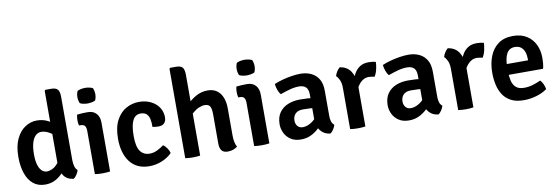

<svg xmlns="http://www.w3.org/2000/svg" viewBox="-55 -1132 4472 1541"><g transform="rotate(-10 2181.0 -361.5)"><path d="M461 -142Q461 -115.5 467.5 -92Q474 -68.5 489 -56.5Q485 -39.5 472.5 -20.5Q460 -1.5 446.5 7.5Q391 1.5 365.2 -38.2Q339.5 -78 339.5 -131.5V-729L346 -735.5H393.5Q431.5 -735.5 446.2 -717.8Q461 -700 461 -658.5ZM39 -242Q39 -330 66.8 -388.2Q94.5 -446.5 139.2 -475.8Q184 -505 234.5 -505Q284 -505 324 -484.5Q364 -464 398.5 -440.5L381.5 -347.5Q352.5 -370.5 319.2 -389.8Q286 -409 254 -409Q227.5 -409 207.8 -390Q188 -371 177 -333.8Q166 -296.5 166 -241.5Q166 -187 176.8 -153.2Q187.5 -119.5 205.5 -103.8Q223.5 -88 245 -88Q266 -88 291 -99.8Q316 -111.5 338.2 -139.8Q360.5 -168 374 -216L400.5 -135Q393 -98.5 367 -64.2Q341 -30 301.8 -8.2Q262.5 13.5 214.5 13.5Q156 13.5 117 -18.8Q78 -51 58.5 -108.8Q39 -166.5 39 -242Z M744 0Q717 4.5 682 4.5Q647.5 4.5 620 0V-352.5Q620 -378.5 610.2 -392.5Q600.5 -406.5 574.5 -406.5H562.5Q557 -427.5 557 -449.5Q557 -460.5 558.2 -472Q559.5 -483.5 562.5 -495Q582.5 -497.5 602.2 -498.5Q622 -499.5 635 -499.5H652Q694.5 -499.5 719.2 -472.2Q744 -445 744 -398.5ZM589 -632Q589 -659.5 599.5 -682Q610 -688 627.5 -691.8Q645 -695.5 662 -695.5Q678 -695.5 696.5 -691.8Q715 -688 724.5 -682Q729.5 -671.5 732.2 -657.8Q735 -644 735 -632Q735 -605 724.5 -582Q715.5 -576 696.8 -572.2Q678 -568.5 662 -568.5Q645 -568.5 627 -572.2Q609 -576 599.5 -582Q589 -605 589 -632Z M1141 -293Q1142 -328 1136.2 -355.8Q1130.5 -383.5 1113.8 -399.5Q1097 -415.5 1064.5 -415.5Q1022 -415.5 1000.8 -373.8Q979.5 -332 979.5 -245.5Q979.5 -160 1006.2 -122.8Q1033 -85.5 1082.5 -85.5Q1114.5 -85.5 1144.2 -100Q1174 -114.5 1199 -133Q1215 -123.5 1229.8 -102Q1244.5 -80.5 1248.5 -61Q1215.5 -27.5 1166.2 -7Q1117 13.5 1063 13.5Q1009 13.5 969.2 -6Q929.5 -25.5 903.5 -60.8Q877.5 -96 864.8 -143.2Q852 -190.5 852 -245.5Q852 -340 883.5 -398Q915 -456 964.2 -482.8Q1013.5 -509.5 1067 -509.5Q1111.5 -509.5 1146.2 -496.5Q1181 -483.5 1205 -461.5Q1229 -439.5 1241.2 -411.2Q1253.5 -383 1253.5 -352.5Q1253.5 -321.5 1237.5 -304.8Q1221.5 -288 1191.5 -288Q1176.5 -288 1164.8 -289.2Q1153 -290.5 1141 -293Z M1478 0Q1452 4.5 1417 4.5Q1385.5 4.5 1356.5 0V-729L1363.5 -735.5H1411Q1449.5 -735.5 1463.8 -717.8Q1478 -700 1478 -658.5ZM1762 -113.5Q1762 -86 1766.5 -61.8Q1771 -37.5 1782 -19.5Q1768.5 -8 1748 -0.5Q1727.5 7 1704.5 7Q1667.5 7 1652.8 -13Q1638 -33 1638 -70.5V-308.5Q1638 -352.5 1626.8 -372.5Q1615.5 -392.5 1583.5 -392.5Q1562 -392.5 1536.2 -381.8Q1510.5 -371 1487 -350.2Q1463.5 -329.5 1448 -299.5V-413.5Q1481.5 -450.5 1527.2 -477.5Q1573 -504.5 1626.5 -504.5Q1673 -504.5 1703 -482.2Q1733 -460 1747.5 -421.8Q1762 -383.5 1762 -334.5Z M2042 0Q2015 4.5 1980 4.5Q1945.5 4.5 1918 0V-352.5Q1918 -378.5 1908.2 -392.5Q1898.5 -406.5 1872.5 -406.5H1860.5Q1855 -427.5 1855 -449.5Q1855 -460.5 1856.2 -472Q1857.5 -483.5 1860.5 -495Q1880.5 -497.5 1900.2 -498.5Q1920 -499.5 1933 -499.5H1950Q1992.5 -499.5 2017.2 -472.2Q2042 -445 2042 -398.5ZM1887 -632Q1887 -659.5 1897.5 -682Q1908 -688 1925.5 -691.8Q1943 -695.5 1960 -695.5Q1976 -695.5 1994.5 -691.8Q2013 -688 2022.5 -682Q2027.5 -671.5 2030.2 -657.8Q2033 -644 2033 -632Q2033 -605 2022.5 -582Q2013.5 -576 1994.8 -572.2Q1976 -568.5 1960 -568.5Q1943 -568.5 1925 -572.2Q1907 -576 1897.5 -582Q1887 -605 1887 -632Z M2149.5 -135.5Q2149.5 -193.5 2176 -231Q2202.5 -268.5 2246.5 -286.2Q2290.5 -304 2343.5 -304Q2369.5 -304 2404.5 -302.2Q2439.5 -300.5 2468.5 -294V-213Q2443.5 -218.5 2411.5 -220Q2379.5 -221.5 2354 -221.5Q2313.5 -221.5 2292.8 -200.5Q2272 -179.5 2272 -144Q2272 -117.5 2287.2 -99.2Q2302.5 -81 2330.5 -81Q2364.5 -81 2401.5 -105Q2438.5 -129 2463.5 -174L2482 -86.5Q2463 -64.5 2437.2 -41.5Q2411.5 -18.5 2377.2 -2.5Q2343 13.5 2299 13.5Q2248.5 13.5 2215.2 -8.8Q2182 -31 2165.8 -65.2Q2149.5 -99.5 2149.5 -135.5ZM2581.5 -56.5Q2577 -39.5 2564.8 -20.5Q2552.5 -1.5 2539 7.5Q2502.5 3.5 2479.5 -14.5Q2456.5 -32.5 2444.8 -57.8Q2433 -83 2430 -109.5V-330Q2430 -371.5 2410.8 -390Q2391.5 -408.5 2354.5 -408.5Q2319 -408.5 2279.8 -397.8Q2240.5 -387 2201.5 -373Q2187.5 -388 2178.8 -413.2Q2170 -438.5 2168 -461.5Q2198.5 -474.5 2236 -484.8Q2273.5 -495 2312.2 -501Q2351 -507 2384 -507Q2431 -507 2469.5 -489.5Q2508 -472 2530.8 -435Q2553.5 -398 2553.5 -338V-134Q2553.5 -108 2559.2 -89Q2565 -70 2581.5 -56.5Z M2997 -496Q2997 -472.5 2989.8 -438.8Q2982.5 -405 2966.5 -379.5Q2955.5 -383 2944.2 -384Q2933 -385 2921.5 -386.5Q2896.5 -386.5 2877.5 -376.2Q2858.5 -366 2844.2 -349.2Q2830 -332.5 2819.2 -310.8Q2808.5 -289 2800 -266L2784 -286.5Q2786 -324 2794.2 -362.2Q2802.5 -400.5 2820 -432.5Q2837.5 -464.5 2866.5 -483.8Q2895.5 -503 2939 -503Q2956 -503 2969.5 -501.2Q2983 -499.5 2997 -496ZM2663 -438.5Q2667 -455 2679.2 -474.5Q2691.5 -494 2704.5 -503.5Q2762 -494.5 2790.8 -452.8Q2819.5 -411 2824.5 -345V0Q2797.5 4.5 2762.5 4.5Q2728 4.5 2700.5 0V-335Q2700.5 -377 2688.2 -402.2Q2676 -427.5 2663 -438.5Z M3030 -135.5Q3030 -193.5 3056.5 -231Q3083 -268.5 3127 -286.2Q3171 -304 3224 -304Q3250 -304 3285 -302.2Q3320 -300.5 3349 -294V-213Q3324 -218.5 3292 -220Q3260 -221.5 3234.5 -221.5Q3194 -221.5 3173.2 -200.5Q3152.5 -179.5 3152.5 -144Q3152.5 -117.5 3167.8 -99.2Q3183 -81 3211 -81Q3245 -81 3282 -105Q3319 -129 3344 -174L3362.5 -86.5Q3343.5 -64.5 3317.8 -41.5Q3292 -18.5 3257.8 -2.5Q3223.5 13.5 3179.5 13.5Q3129 13.5 3095.8 -8.8Q3062.5 -31 3046.2 -65.2Q3030 -99.5 3030 -135.5ZM3462 -56.5Q3457.5 -39.5 3445.2 -20.5Q3433 -1.5 3419.5 7.5Q3383 3.5 3360 -14.5Q3337 -32.5 3325.2 -57.8Q3313.5 -83 3310.5 -109.5V-330Q3310.5 -371.5 3291.2 -390Q3272 -408.5 3235 -408.5Q3199.5 -408.5 3160.2 -397.8Q3121 -387 3082 -373Q3068 -388 3059.2 -413.2Q3050.5 -438.5 3048.5 -461.5Q3079 -474.5 3116.5 -484.8Q3154 -495 3192.8 -501Q3231.5 -507 3264.5 -507Q3311.5 -507 3350 -489.5Q3388.5 -472 3411.2 -435Q3434 -398 3434 -338V-134Q3434 -108 3439.8 -89Q3445.5 -70 3462 -56.5Z M3877.5 -496Q3877.5 -472.5 3870.2 -438.8Q3863 -405 3847 -379.5Q3836 -383 3824.8 -384Q3813.5 -385 3802 -386.5Q3777 -386.5 3758 -376.2Q3739 -366 3724.8 -349.2Q3710.5 -332.5 3699.8 -310.8Q3689 -289 3680.5 -266L3664.5 -286.5Q3666.5 -324 3674.8 -362.2Q3683 -400.5 3700.5 -432.5Q3718 -464.5 3747 -483.8Q3776 -503 3819.5 -503Q3836.5 -503 3850 -501.2Q3863.5 -499.5 3877.5 -496ZM3543.5 -438.5Q3547.5 -455 3559.8 -474.5Q3572 -494 3585 -503.5Q3642.5 -494.5 3671.2 -452.8Q3700 -411 3705 -345V0Q3678 4.5 3643 4.5Q3608.5 4.5 3581 0V-335Q3581 -377 3568.8 -402.2Q3556.5 -427.5 3543.5 -438.5Z M3980.5 -208V-296H4202.5V-308Q4202.5 -338.5 4193.8 -363.8Q4185 -389 4166.2 -404.2Q4147.5 -419.5 4116 -419.5Q4071 -419.5 4049.8 -381.8Q4028.5 -344 4028.5 -273.5V-236Q4028.5 -194 4036.8 -159.5Q4045 -125 4067.8 -104.5Q4090.5 -84 4134.5 -84Q4170.5 -84 4204.5 -94.2Q4238.5 -104.5 4270 -119Q4284.5 -105 4293.5 -83.2Q4302.5 -61.5 4305.5 -43Q4269 -16.5 4218.2 -1.5Q4167.5 13.5 4115 13.5Q4053 13.5 4011.8 -7.8Q3970.5 -29 3946.5 -65.8Q3922.5 -102.5 3912.2 -149Q3902 -195.5 3902 -246Q3902 -321 3925.2 -380.5Q3948.5 -440 3995.8 -474.8Q4043 -509.5 4116.5 -509.5Q4182 -509.5 4227 -481.2Q4272 -453 4295.5 -404.8Q4319 -356.5 4319 -296.5Q4319 -269 4317 -249.8Q4315 -230.5 4309.5 -208Z"/></g></svg>

Font: Signika Negative Light SemiBold
Style: Regular
Weight: 600
Version: Version 2.001